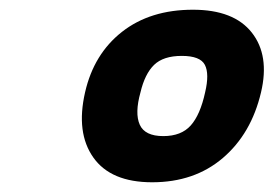

<svg xmlns="http://www.w3.org/2000/svg" viewBox="-20 -742 563 395"><path d="M155 -552Q173 -631 231 -676.5Q289 -722 377 -722Q461 -722 498 -675Q535 -628 517 -552Q497 -467 438.5 -417Q380 -367 293 -367Q208 -367 172 -418Q136 -469 155 -552ZM402 -552Q411 -590 401.5 -608.5Q392 -627 354 -627Q316 -627 297 -608.5Q278 -590 269 -552Q257 -509 267.5 -485.5Q278 -462 316 -462Q353 -462 372.5 -484Q392 -506 402 -552Z"/></svg>

Font: Passageway
Style: BdIt
Weight: 700
Foundry: Ascender Corporation
Version: Version 1.11